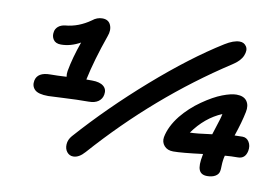

<svg xmlns="http://www.w3.org/2000/svg" viewBox="-78 -853 1472 1012"><g transform="rotate(10 658.0 -346.5)"><path d="M368.2 27.8Q347.7 27.8 334.5 11.5Q321.3 -4.9 322.8 -29.8Q324.2 -54.7 342.8 -76.2Q500 -253.4 691.9 -421.4Q883.8 -589.4 1049.8 -692.9Q1095.2 -721.2 1127.9 -721.2Q1151.9 -721.2 1164.1 -702.1Q1176.3 -683.1 1163.6 -652.6Q1150.9 -622.1 1109.9 -596.2Q735.8 -353 429.2 -6.8Q398.9 27.8 368.2 27.8ZM183.1 -263.2Q129.4 -263.2 110.4 -282.2Q91.3 -301.3 97.2 -331.1Q106.9 -377 174.8 -377Q210 -377 261.2 -379.9Q258.3 -393.6 261.2 -411.1Q274.4 -484.4 305.2 -570.8Q253.4 -542 202.1 -542Q173.3 -542 161.1 -560.1Q148.9 -578.1 153.8 -602.1Q156.2 -618.2 169.9 -630.1Q183.6 -642.1 207 -645Q277.3 -650.9 340.8 -695.8Q365.2 -715.8 394 -715.8Q427.2 -715.8 438.7 -689Q450.2 -662.1 437 -627.9Q389.2 -492.2 366.2 -383.8H397Q438.5 -383.8 458.5 -367.2Q478.5 -350.6 473.1 -321.8Q469.2 -298.8 450.4 -284.9Q431.6 -271 397.9 -271Q336.9 -271 266.1 -267.1Q195.3 -263.2 183.1 -263.2ZM1081.1 6.8Q1048.3 6.8 1038.1 -17.6Q1027.8 -42 1039.1 -97.2Q1039.1 -102.1 1040 -104Q927.7 -89.8 882.8 -89.8Q851.1 -89.8 834.2 -109.4Q817.4 -128.9 821.8 -155.8Q833 -214.8 879.9 -273.9Q923.3 -327.1 981.2 -367.4Q1039.1 -407.7 1085.2 -425.3Q1131.3 -442.9 1160.2 -442.9Q1199.2 -442.9 1215.6 -419.9Q1231.9 -397 1224.1 -360.8Q1212.9 -304.7 1187 -229Q1194.3 -229 1208 -229.5Q1221.7 -230 1229 -230Q1252 -230 1264.6 -209.5Q1277.3 -189 1272 -161.1Q1263.2 -118.2 1224.1 -118.2Q1187.5 -118.2 1154.8 -115.2Q1151.4 -103 1149.9 -91.8Q1147.5 -76.2 1147.2 -57.6Q1147 -39.1 1145 -30.8Q1142.1 -13.7 1124.8 -3.4Q1107.4 6.8 1081.1 6.8ZM1104 -329.1Q1015.1 -292 952.1 -203.1Q985.8 -203.1 1069.8 -214.8Q1073.7 -228 1082.8 -255.6Q1091.8 -283.2 1096.7 -299.6Q1101.6 -315.9 1104 -329.1Z"/></g></svg>

Font: Shantell Sans Normal
Style: Italic
Weight: 600
Italic angle: -11.31°
Designer: Stephen Nixon, Anya Danilova, Shantell Martin
Foundry: Arrow Type
Version: Version 1.006;[559af2be0]